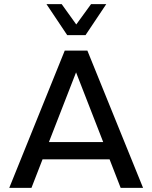

<svg xmlns="http://www.w3.org/2000/svg" viewBox="-20 -914 741 934"><path d="M25 0 295 -668H405L676 0H567L513 -139H187L133 0ZM218 -223H482L350 -562ZM307 -743 206 -894H280L351 -795L423 -894H497L396 -743Z"/></svg>

Font: Gantari Medium
Style: Regular
Weight: 500
Designer: Anugrah Pasau
Foundry: Lafontype
Version: Version 1.000; ttfautohint (v1.8.4.7-5d5b)